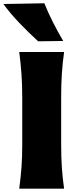

<svg xmlns="http://www.w3.org/2000/svg" viewBox="-55 -1129 474 1149"><path d="M60.1 0Q68.8 -64.9 73.5 -126.2Q78.1 -187.5 78.1 -265.1V-543.9Q78.1 -624 73.5 -687.5Q68.8 -751 60.1 -817.9H328.6Q319.3 -751 315.2 -687.5Q311 -624 311 -543.9V-265.1Q311 -187.5 315.2 -126.2Q319.3 -64.9 328.6 0ZM173.3 -881.8Q114.7 -935.5 61.3 -991.2Q7.8 -1046.9 -34.7 -1105L210.4 -1109.4Q233.4 -1052.2 261.7 -996.3Q290 -940.4 323.2 -883.8Z"/></svg>

Font: Pinar-DS1-FD ExtraBold
Style: Regular
Weight: 800
Designer: Amin Abedi
Version: Version 2.000